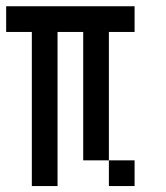

<svg xmlns="http://www.w3.org/2000/svg" viewBox="-20 -687 540 623"><path d="M0 -583.3V-666.7H416.7V-583.3H333.3V-166.7H250V-583.3H166.7V-83.3H83.3V-583.3ZM333.3 -166.7H416.7V-83.3H333.3Z"/></svg>

Font: GalmuriMono11 Regular
Style: Regular
Weight: 400
Designer: Lee Minseo (quiple)
Version: Version 2.399;hotconv 1.1.1;makeotfexe 2.6.0 DEVELOPMENT